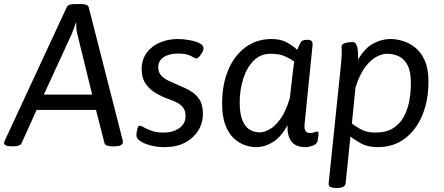

<svg xmlns="http://www.w3.org/2000/svg" viewBox="-33 -722 2197 950"><path d="M28 2Q-13 2 -13 -14Q-13 -19 -8 -29L297 -686Q301 -695 311.5 -698.5Q322 -702 338 -702H367Q382 -702 393 -698.5Q404 -695 406 -686L574 -28Q575 -24 575 -18Q575 -10 566 -4Q557 2 531 2H523Q508 2 497 -1.5Q486 -5 484 -14L442 -178H148L74 -14Q70 -5 59 -1.5Q48 2 33 2ZM184 -254H423L350 -552Q346 -566 345 -581Q344 -596 344 -610H342Q338 -596 332.5 -581Q327 -566 321 -552Z M782 6Q744 6 712 -2.5Q680 -11 661 -24Q642 -37 642 -51Q642 -68 646.5 -84Q651 -100 658 -100Q665 -100 679.5 -91.5Q694 -83 718 -74.5Q742 -66 777 -66Q823 -66 854 -88Q885 -110 885 -147Q885 -175 872.5 -190.5Q860 -206 839.5 -216Q819 -226 795 -234Q767 -244 737.5 -261.5Q708 -279 688 -307.5Q668 -336 668 -379Q668 -427 692.5 -460.5Q717 -494 758 -511.5Q799 -529 847 -529Q872 -529 901.5 -524Q931 -519 952.5 -509Q974 -499 974 -483Q974 -474 967.5 -462.5Q961 -451 953 -442Q945 -433 939 -433Q932 -433 911.5 -445Q891 -457 849 -457Q803 -457 776.5 -439Q750 -421 750 -389Q750 -364 765 -348Q780 -332 803 -321.5Q826 -311 849 -301Q879 -289 907 -273.5Q935 -258 953 -231Q971 -204 971 -159Q971 -113 947.5 -75.5Q924 -38 882 -16Q840 6 782 6Z M1233 6Q1209 6 1180 -3.5Q1151 -13 1125 -36.5Q1099 -60 1082.5 -102.5Q1066 -145 1066 -210Q1066 -303 1096 -375Q1126 -447 1181.5 -488Q1237 -529 1311 -529Q1358 -529 1390 -510Q1422 -491 1438 -475Q1446 -497 1454 -511Q1462 -525 1483 -525H1489Q1504 -525 1509.5 -518Q1515 -511 1513 -494L1474 -107Q1469 -64 1500 -64Q1514 -64 1523.5 -67.5Q1533 -71 1537 -71Q1543 -71 1543 -63Q1543 -62 1542.5 -53Q1542 -44 1539 -27Q1535 -8 1514 -1Q1493 6 1479 6Q1430 6 1409 -22Q1388 -50 1389 -102Q1358 -44 1317.5 -19Q1277 6 1233 6ZM1252 -67Q1274 -67 1301 -82Q1328 -97 1354.5 -133.5Q1381 -170 1401 -236L1416 -367Q1418 -381 1419.5 -393Q1421 -405 1423 -417Q1409 -428 1380.5 -442Q1352 -456 1307 -456Q1255 -456 1221 -421Q1187 -386 1170 -331Q1153 -276 1153 -216Q1153 -159 1166.5 -126.5Q1180 -94 1202.5 -80.5Q1225 -67 1252 -67Z M1631 208Q1591 208 1593 187L1652 -383Q1655 -412 1656.5 -431Q1658 -450 1658 -457Q1658 -475 1657.5 -481Q1657 -487 1657 -491Q1657 -502 1669.5 -507Q1682 -512 1696 -513Q1710 -514 1713 -514Q1717 -514 1723 -510.5Q1729 -507 1734 -491Q1739 -475 1739 -439Q1739 -433 1739 -427Q1770 -482 1812 -505.5Q1854 -529 1900 -529Q1927 -529 1959.5 -519.5Q1992 -510 2021 -487Q2050 -464 2068.5 -423Q2087 -382 2087 -318Q2087 -224 2056 -150.5Q2025 -77 1969 -35.5Q1913 6 1836 6Q1786 6 1752 -13Q1718 -32 1701 -47L1677 186Q1674 208 1635 208ZM1824 -66Q1877 -66 1911 -87Q1945 -108 1964.5 -143.5Q1984 -179 1992 -222.5Q2000 -266 2000 -312Q2000 -367 1984 -398.5Q1968 -430 1941 -443Q1914 -456 1881 -456Q1859 -456 1830.5 -441.5Q1802 -427 1774.5 -391Q1747 -355 1726 -290L1708 -111Q1720 -101 1750 -83.5Q1780 -66 1824 -66Z"/></svg>

Font: Asap
Style: Italic
Weight: 400
Italic angle: -6°
Designer: Pablo Cosgaya
Foundry: Omnibus-Type
Version: Version 3.001; ttfautohint (v1.8.3)